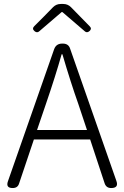

<svg xmlns="http://www.w3.org/2000/svg" viewBox="-20 -949 627 969"><path d="M44 0Q8 0 20 -34L253 -700Q263 -729 294 -729H297Q326 -729 334 -703L567 -37Q581 0 541 0Q516 0 508 -24L435 -245H293H151L76 -22Q69 0 44 0ZM167 -293H293H419L375 -425Q337 -532 295 -675H291Q260 -565 212 -425ZM154 -792Q140 -804 153 -817L202 -866L248 -913Q264 -929 287 -929H299Q322 -929 338 -913L433 -816Q445 -804 432 -792.5Q419 -781 408 -791L295 -888H291L178 -791Q167 -781 154 -792Z"/></svg>

Font: GenSenRounded TW L
Style: Regular
Weight: 300
Version: Version 1.501;PS 1;hotconv 16.6.51;makeotf.lib2.5.65220